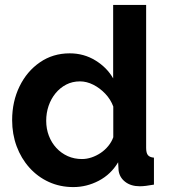

<svg xmlns="http://www.w3.org/2000/svg" viewBox="-20 -750 685 780"><path d="M29.3 -261.8Q29.3 -337.6 59.4 -399.1Q89.4 -460.6 142.3 -496.9Q195.1 -533.3 263.2 -533.3Q320.8 -533.3 367.6 -504.5Q414.5 -475.8 439.7 -431.5V-730H573.7V-149.6Q573.7 -128.6 580.9 -119.8Q588.1 -110.9 605.4 -109.5V0Q569.5 6.7 547.9 6.7Q511.9 6.7 488.6 -11.3Q465.3 -29.3 461.7 -58.1L459.9 -90.8Q430.7 -41.7 381.4 -15.8Q332.1 10 277.9 10Q223.9 10 178.4 -10.8Q132.9 -31.6 99.4 -69Q65.9 -106.3 47.6 -155.7Q29.3 -205.1 29.3 -261.8ZM440.2 -192.5V-317.2Q429.5 -346.3 407.7 -369.2Q385.9 -392.2 359 -405.8Q332 -419.4 304.9 -419.4Q274 -419.4 248.8 -406.3Q223.6 -393.1 205.4 -370.8Q187.2 -348.5 177.4 -319.8Q167.7 -291.1 167.7 -259.5Q167.7 -226.8 178.5 -198.5Q189.3 -170.3 209 -148.9Q228.8 -127.6 255.2 -115.7Q281.6 -103.9 312.9 -103.9Q332.4 -103.9 351.8 -110.4Q371.2 -116.9 388.8 -128.6Q406.4 -140.4 419.9 -156.9Q433.4 -173.4 440.2 -192.5Z"/></svg>

Font: Raleway Thin
Style: Regular
Weight: 100
Designer: Matt McInerney, Pablo Impallari, Rodrigo Fuenzalida
Foundry: Matt McInerney, Pablo Impallari, Rodrigo Fuenzalida
Version: Version 4.026